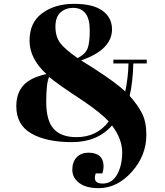

<svg xmlns="http://www.w3.org/2000/svg" viewBox="-20 -731 862 1001"><path d="M515 226Q564 226 590.5 179Q617 132 617 63Q617 -6 564 -77Q488 10 355 10Q222 10 143.5 -35Q65 -80 65 -177Q65 -244 101 -285Q137 -326 222 -345Q134 -425 134 -519.5Q134 -614 200.5 -662.5Q267 -711 366 -711Q465 -711 514.5 -675Q564 -639 564 -578Q564 -472 403 -416Q423 -403 476 -370Q587 -298 633 -254Q648 -325 650 -400H571V-420H745V-400H675Q673 -306 656 -231Q699 -183 721 -139Q743 -95 743 -28Q743 80 667 165Q591 250 494 250Q429 250 393 223Q357 196 357 154Q357 112 380.5 88.5Q404 65 440 65Q520 65 520 137Q520 152 514 173H479Q461 226 515 226ZM379 -16Q485 -16 547 -98Q501 -146 418 -202Q275 -296 236 -330Q221 -298 221 -200Q221 -102 260 -59Q299 -16 379 -16ZM385 -428Q427 -450 437.5 -481Q448 -512 448 -572Q448 -690 361 -690Q323 -690 296 -666.5Q269 -643 269 -592Q269 -541 293 -508Q317 -475 385 -428Z"/></svg>

Font: Abril Fatface
Style: Regular
Weight: 400
Designer: Veronika Burian, Jos Scaglione
Foundry: TypeTogether
Version: Version 1.001